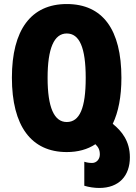

<svg xmlns="http://www.w3.org/2000/svg" viewBox="-20 -744 674 952"><path d="M472 188C570 188 624 128 624 36C624 -44 584 -94 539 -130C567 -188 582 -265 582 -358C582 -598 489 -724 311 -724C134 -724 39 -596 39 -359C39 -119 135 10 311 10C366 10 414 -3 453 -29C468 -14 475 -1 475 22C475 46 458 64 437 64C423 64 410 62 398 58V177C421 184 448 188 472 188ZM311 -139C248 -139 216 -212 216 -358C216 -504 248 -578 311 -578C374 -578 405 -508 405 -358C405 -208 375 -139 311 -139Z"/></svg>

Font: Noto Sans Georgian ExtraCondensed Black
Style: Regular
Weight: 900
Width: 2
Designer: Monotype Design Team, Akaki Razmadze
Foundry: Google LLC
Version: Version 2.005